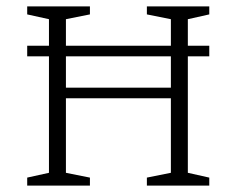

<svg xmlns="http://www.w3.org/2000/svg" viewBox="-20 -580 739 600"><path d="M65 0V-25L133 -40V-404H65V-437H133V-520L65 -535V-560H261V-535L186 -520V-437H514V-520L439 -535V-560H634V-535L567 -520V-437H634V-404H567V-40L634 -25V0H439V-25L514 -40V-273H186V-40L261 -25V0ZM186 -306H514V-404H186Z"/></svg>

Font: Spectral SC ExtraLight
Style: Regular
Weight: 275
Designer: Jean-Baptiste Levee
Foundry: Production Type
Version: Version 2.001